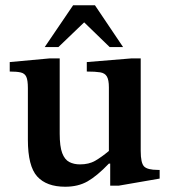

<svg xmlns="http://www.w3.org/2000/svg" viewBox="-20 -700 649 730"><path d="M228 10Q157 10 121.5 -29Q86 -68 86 -169V-365Q86 -395 80 -408Q74 -421 59 -424.5Q44 -428 17 -428V-464L169 -478H207V-192Q207 -143 216.5 -118Q226 -93 243.5 -84Q261 -75 284 -75Q318 -75 341.5 -88.5Q365 -102 394 -126V-368Q394 -396 386.5 -409Q379 -422 361 -425Q343 -428 310 -428V-464L480 -478H515V-126Q515 -80 528 -67Q541 -54 580 -54H587V-21L431 6H399V-78H394Q349 -31 313 -10.5Q277 10 228 10ZM202 -521H150L258 -680H341L448 -521H397L300 -615Z"/></svg>

Font: STIX Two Text SemiBold
Style: Regular
Weight: 600
Designer: Ross Mills, John Hudson & Paul Hanslow, Tiro Typeworks Ltd; with prior portions MicroPress Inc., and Coen Hoffman.
Foundry: Tiro Typeworks Ltd
Version: Version 2.13 b171